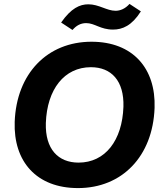

<svg xmlns="http://www.w3.org/2000/svg" viewBox="-20 -951 825 980"><path d="M381 -121C277 -121 210 -190 214 -323C220 -495 308 -608 444 -608C548 -608 614 -539 610 -406C604 -234 517 -121 381 -121ZM378 9C603 9 760 -153 769 -400C776 -602 658 -738 447 -738C222 -738 64 -576 55 -329C48 -127 166 9 378 9ZM557 -800C605 -800 653 -820 699 -893L641 -931C619 -906 593 -896 570 -896C525 -896 485 -929 431 -929C387 -929 343 -909 292 -836L350 -798C369 -820 391 -833 420 -833C464 -833 492 -800 557 -800Z"/></svg>

Font: Mona Sans
Style: Bold Italic
Weight: 700
Italic angle: -11.7°
Designer: Deni Anggara
Foundry: GitHub
Version: Version 2.000;Glyphs 3.2.3 (3260)